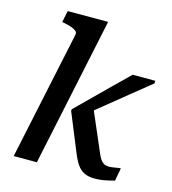

<svg xmlns="http://www.w3.org/2000/svg" viewBox="-113 -850 845 945"><g transform="rotate(15 310.0 -377.0)"><path d="M447 -130 357 -339 309 -273Q361 -315 412.5 -357Q464 -399 516 -441Q568 -483 620 -525V-538H505Q464 -498 423 -458Q382 -418 341.5 -377.5Q301 -337 260 -297L258 -289L337 -96Q351 -61 366 -39Q381 -17 402.5 -6.5Q424 4 456 4Q475 4 492.5 1.5Q510 -1 526.5 -5Q543 -9 556 -12L568 -78Q561 -78 550.5 -76Q540 -74 529 -72.5Q518 -71 506 -71Q496 -71 487.5 -74.5Q479 -78 472 -85.5Q465 -93 459 -104Q453 -115 447 -130ZM43 0H161L321 -758H115L103 -699L113 -697Q136 -693 152 -687Q168 -681 176 -674Q184 -667 182 -656Z"/></g></svg>

Font: Roboto Serif Medium
Style: Italic
Weight: 500
Italic angle: -10°
Designer: Greg Gazdowicz
Foundry: Commercial Type
Version: Version 1.008